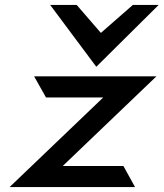

<svg xmlns="http://www.w3.org/2000/svg" viewBox="-20 -762 666 782"><path d="M372.2 -490 626.3 -742H521.3L390.9 -628L292.3 -742H184.3ZM482.6 -86H235.6L617 -451H119L167.4 -365H400.4L19 0H530Z"/></svg>

Font: Charger
Style: ExBdIt
Weight: 400
Designer: Jasper
Foundry: Cannot Into Space Fonts
Version: Version 0.99